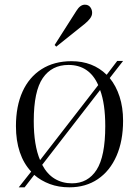

<svg xmlns="http://www.w3.org/2000/svg" viewBox="-20 -785 593 819"><path d="M60 14 113 -53Q81 -87 64.5 -136Q48 -185 48 -247Q48 -332 76 -394Q104 -456 157.5 -490Q211 -524 285 -524Q376 -524 435 -466L480 -525H505L448 -452Q475 -419 490 -373Q505 -327 505 -270Q505 -184 477 -120Q449 -56 397.5 -21Q346 14 276 14Q230 14 192.5 0Q155 -14 126 -39L85 14ZM151 -102 399 -422Q361 -508 272 -508Q201 -508 162.5 -452Q124 -396 124 -269Q124 -165 151 -102ZM287 -3Q355 -3 392 -60.5Q429 -118 429 -247Q429 -342 407 -401L160 -82Q181 -42 213.5 -22.5Q246 -3 287 -3ZM220 -586 213 -593 306 -739Q322 -765 342 -765Q357 -765 365 -754.5Q373 -744 373 -730Q373 -718 364 -706Q355 -694 340 -682Z"/></svg>

Font: Literata 72pt Light
Style: Regular
Weight: 300
Designer: Latin by Veronika Burian and Jose Scaglione. Greek by Irene Vlachou. Cyrillic by Vera Evstafieva.
Foundry: TypeTogether
Version: Version 3.002